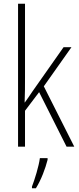

<svg xmlns="http://www.w3.org/2000/svg" viewBox="-20 -780 419 1021"><path d="M113 -370V-760H76V0H113V-191L188 -290L334 0H375L213 -321L360 -529H318L152 -293C138 -272 128 -257 112 -235H111C113 -281 113 -322 113 -370ZM233 70V61H192C187 102 164 177 150 212V221H171C199 176 221 117 233 70Z"/></svg>

Font: Noto Sans Myanmar Condensed ExtraLight
Style: Regular
Weight: 200
Width: 3
Designer: Monotype Design Team
Foundry: Monotype Imaging Inc.
Version: Version 2.107